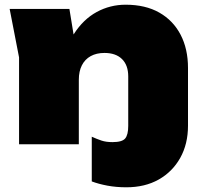

<svg xmlns="http://www.w3.org/2000/svg" viewBox="-20 -613 860 816"><path d="M21 -575H275L315 -330V0H61V-369ZM514 -593Q598 -593 657 -559.5Q716 -526 747.5 -465.5Q779 -405 779 -324V-79Q779 -1 746 58Q713 117 654.5 150Q596 183 517 183Q474 183 436.5 176Q399 169 370 158V-32Q392 -22 411.5 -15.5Q431 -9 458 -9Q499 -9 512 -24.5Q525 -40 525 -78V-288Q525 -336 498.5 -362Q472 -388 424 -388Q390 -388 365.5 -374.5Q341 -361 328 -335.5Q315 -310 315 -274L240 -312Q254 -406 294 -468.5Q334 -531 391 -562Q448 -593 514 -593Z"/></svg>

Font: Unbounded Black
Style: Regular
Weight: 900
Designer: Luke Prowse, Jean-Baptiste Morizot, Fátima Lázaro, Florian Runge
Foundry: NaN
Version: Version 1.701;gftools[0.9.28.dev5+ged2979d]